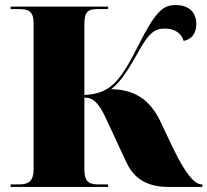

<svg xmlns="http://www.w3.org/2000/svg" viewBox="-20 -740 821 760"><path d="M22 0H408V-10H372C335 -10 314 -17 314 -70V-354C350 -354 372 -331 401 -268L479 -100C503 -48 545 0 648 0H781V-10H779C753 -10 717 -44 662 -160L614 -261C575 -343 514 -386 420 -387C459 -416 489 -466 533 -544C568 -606 591 -627 632 -627C672 -627 698 -608 707 -578C741 -585 757 -610 757 -645C757 -692 727 -720 675 -720C624 -720 595 -694 526 -557C493 -491 466 -446 439 -417C404 -380 368 -367 314 -364V-644C314 -697 330 -704 369 -704H408V-714H22V-704H55C91 -704 113 -697 113 -648V-70C113 -21 91 -10 55 -10H22Z"/></svg>

Font: Noto Serif Display Black
Style: Regular
Weight: 900
Designer: Monotype Design Team
Foundry: Monotype Imaging Inc.
Version: Version 2.009